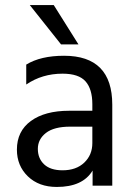

<svg xmlns="http://www.w3.org/2000/svg" viewBox="-20 -736 532 761"><path d="M291 -560H222L98 -716H193ZM346 -234H258Q194 -234 162 -209Q130 -184 130 -146Q130 -108 155 -84.5Q180 -61 228 -61Q282 -61 314 -91.5Q346 -122 346 -169ZM84 -401V-480Q141 -515 234 -515Q425 -515 425 -321V0H347V-60Q308 5 205 5Q134 5 90.5 -37Q47 -79 47 -143Q47 -216 102.5 -256.5Q158 -297 254 -297H346V-323Q346 -383 319 -413.5Q292 -444 228 -444Q147 -444 84 -401Z"/></svg>

Font: Hind Regular
Style: Regular
Weight: 400
Designer: Manushi Parikh, Satya Rajpurohit
Foundry: Indian Type Foundry
Version: Version 1.201;PS 1.0;hotconv 1.0.78;makeotf.lib2.5.61930; tt